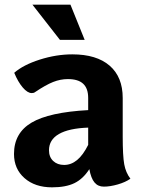

<svg xmlns="http://www.w3.org/2000/svg" viewBox="-20 -793 608 823"><path d="M539 -27Q518 -12 485 -2.5Q452 7 425 7Q400 7 385 -11Q370 -29 363 -68Q336 -26 299 -8Q262 10 203 10Q130 10 85 -29.5Q40 -69 40 -133Q40 -223 115.5 -267.5Q191 -312 358 -321V-373Q358 -414 336.5 -434Q315 -454 271 -454Q239 -454 207.5 -441.5Q176 -429 130 -398Q125 -394 116 -394Q98 -394 77.5 -418Q57 -442 41 -481Q80 -515 150.5 -537.5Q221 -560 290 -560Q394 -560 450 -511.5Q506 -463 506 -373V-207Q506 -125 512.5 -89Q519 -53 539 -27ZM358 -172V-246Q275 -243 232.5 -218.5Q190 -194 190 -149Q190 -120 208 -103Q226 -86 255 -86Q285 -86 310.5 -107Q336 -128 358 -172ZM119 -773H282L343 -622H237Z"/></svg>

Font: Krub
Style: Bold
Weight: 700
Version: Version 1.000; ttfautohint (v1.6)